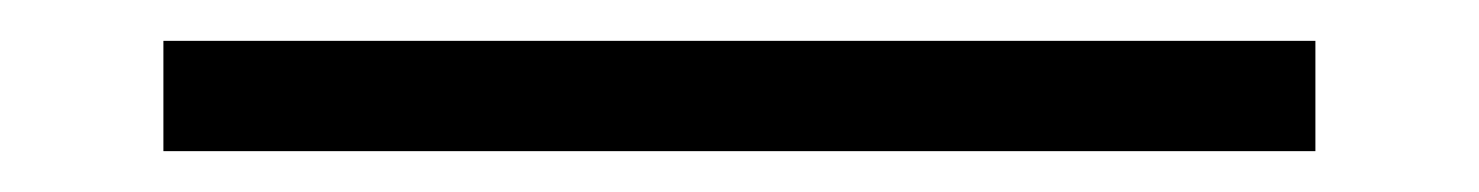

<svg xmlns="http://www.w3.org/2000/svg" viewBox="-20 32 724 94"><path d="M60 106V52H624V106Z"/></svg>

Font: Zen Kaku Gothic Antique
Style: Bold
Weight: 700
Designer: Yoshimichi Ohira
Foundry: Positype
Version: Version 1.001